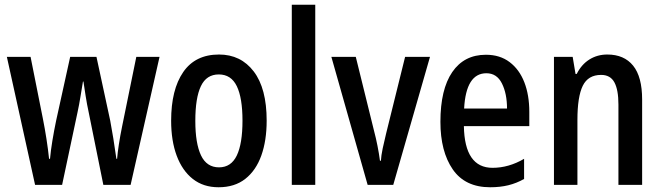

<svg xmlns="http://www.w3.org/2000/svg" viewBox="-20 -780 2792 810"><path d="M416 0 354 -307Q347 -339 341.5 -374Q336 -409 332 -436H330Q325 -407 319.5 -372.5Q314 -338 307 -306L242 0H128L9 -540H109L161 -279Q169 -239 176 -194Q183 -149 187 -110H191Q194 -144 201 -186.5Q208 -229 217 -272L276 -540H387L445 -271Q451 -239 458 -196.5Q465 -154 471 -110H474Q476 -135 481.5 -171Q487 -207 495 -246L555 -540H653L531 0Z M1105 -271Q1105 -187 1082.5 -124Q1060 -61 1015 -25.5Q970 10 902 10Q838 10 793.5 -25Q749 -60 725.5 -123Q702 -186 702 -271Q702 -402 753 -476Q804 -550 904 -550Q996 -550 1050.5 -478.5Q1105 -407 1105 -271ZM804 -270Q804 -175 828 -124.5Q852 -74 904 -74Q955 -74 979 -124Q1003 -174 1003 -271Q1003 -367 979 -416.5Q955 -466 903 -466Q851 -466 827.5 -416.5Q804 -367 804 -270Z M1310 0H1211V-760H1310Z M1531 0 1378 -540H1481L1558 -228Q1566 -198 1572.5 -165Q1579 -132 1583 -102H1587Q1588 -123 1594.5 -154Q1601 -185 1609 -217L1689 -540H1794L1639 0Z M2030 -549Q2089 -549 2130 -518Q2171 -487 2192 -433Q2213 -379 2213 -308V-248H1937Q1940 -72 2058 -72Q2126 -72 2191 -110V-25Q2159 -7 2124.5 1.5Q2090 10 2048 10Q1942 10 1890 -65.5Q1838 -141 1838 -266Q1838 -403 1888 -476Q1938 -549 2030 -549ZM2032 -471Q1946 -471 1938 -322H2119Q2119 -385 2097.5 -428Q2076 -471 2032 -471Z M2542 -550Q2613 -550 2651 -503Q2689 -456 2689 -360V0H2589V-339Q2589 -401 2572 -432.5Q2555 -464 2516 -464Q2461 -464 2438.5 -418Q2416 -372 2416 -274V0H2317V-540H2396L2408 -468H2413Q2433 -508 2466.5 -529Q2500 -550 2542 -550Z"/></svg>

Font: Avrile Sans Condensed Medium
Style: Regular
Weight: 500
Width: 3
Designer: Monotype Design Team
Foundry: Monotype Imaging Inc.
Version: Version 2.001;September 10, 2019;FontCreator 11.5.0.2425 64-